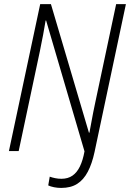

<svg xmlns="http://www.w3.org/2000/svg" viewBox="-20 -734 632 933"><path d="M277.3 179.2Q259.3 179.2 242.4 175.8Q225.6 172.4 214.4 167L221.7 124.5Q233.9 128.9 248.3 131.8Q262.7 134.8 278.3 134.8Q310.1 134.8 332 119.6Q354 104.5 368.4 74.7Q382.8 44.9 390.6 1.5L204.1 -634.3H201.7Q198.7 -618.2 195.8 -600.6Q192.9 -583 189.5 -564.7Q186 -546.4 181.9 -526.6Q177.7 -506.8 173.8 -485.4L70.8 0H23.4L175.3 -713.9H227.5L412.1 -89.4H414.6Q418.9 -112.8 423.6 -137.9Q428.2 -163.1 433.1 -188.5Q438 -213.9 443.4 -238.3L544.4 -713.9H591.8L439.5 4.4Q427.2 61.5 406.7 100.6Q386.2 139.6 355.2 159.4Q324.2 179.2 277.3 179.2Z"/></svg>

Font: Open Sans SemiCondensed Light
Style: Italic
Weight: 300
Width: 4
Italic angle: -12°
Designer: Monotype Design Team
Foundry: Monotype Imaging Inc.
Version: Version 3.000